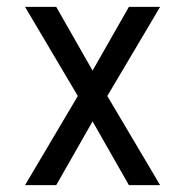

<svg xmlns="http://www.w3.org/2000/svg" viewBox="-20 -540 540 560"><path d="M53 0 207 -260 53 -520H144L250 -334L356 -520H447L293 -260L447 0H356L250 -186L144 0Z"/></svg>

Font: Iosevka www.saffi
Style: Regular
Weight: 400
Monospace: yes
Designer: Belleve Invis
Foundry: Belleve Invis
Version: Version 22.0.2; ttfautohint (v1.8.3)